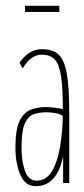

<svg xmlns="http://www.w3.org/2000/svg" viewBox="-20 -629 290 660"><path d="M102 11Q67 11 50 -28Q33 -67 33 -122Q33 -184 47.5 -213.5Q62 -243 86 -252Q110 -261 136 -261Q148 -261 165.5 -259Q183 -257 196 -254Q196 -325 190 -366Q184 -407 168.5 -424Q153 -441 124 -441Q104 -441 88 -429Q72 -417 58 -394L47 -413Q79 -460 124 -460Q161 -460 181 -442Q201 -424 209.5 -377Q218 -330 218 -243V0H197V-93Q177 11 102 11ZM54 -123Q54 -74 66 -41Q78 -8 106 -8Q139 -8 158 -39.5Q177 -71 186 -122Q195 -173 196 -231Q184 -238 168 -240.5Q152 -243 139 -243Q114 -243 95 -236Q76 -229 65 -203.5Q54 -178 54 -123ZM66 -588V-609H184V-588Z"/></svg>

Font: Inconsolata UltraCondensed ExtraLight
Style: Regular
Weight: 200
Width: 1
Monospace: yes
Designer: Raph Levien, Cyreal, Brenton Simpson
Foundry: Raph Levien, Cyreal, Google
Version: Version 3.100; ttfautohint (v1.8.4.7-5d5b)